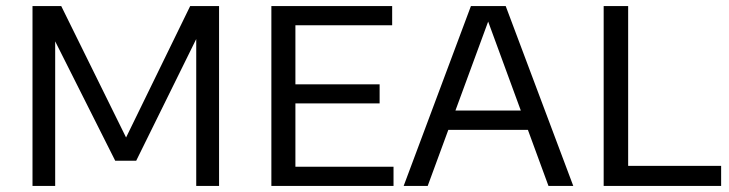

<svg xmlns="http://www.w3.org/2000/svg" viewBox="-20 -615 2412 635"><path d="M87.5 0V-595H182.5L404.5 -145H389.5L609 -595H704.5V0H629V-526.5H649L430.5 -83.5H361L138.5 -526H162.5V0Z M877.5 0V-595H1277V-531.5H957V-63.5H1281.5V0ZM927.5 -273V-336H1235.5V-273Z M1315 0 1537.5 -595H1652.5L1876 0H1794L1588.5 -560H1600.5L1394.5 0ZM1437 -185.5 1455.5 -249.5H1734.5L1752.5 -185.5Z M1976.5 0V-595H2057.5V-66.5H2365V0Z"/></svg>

Font: Encode Sans SC Condensed Thin
Style: Regular
Weight: 400
Version: Version 3.002